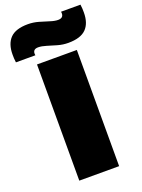

<svg xmlns="http://www.w3.org/2000/svg" viewBox="-215 -1010 804 1087"><g transform="rotate(-20 186.5 -467.0)"><path d="M67 0V-700H307V0ZM-41 -752Q-43 -765 -43.5 -777Q-44 -789 -44 -800Q-44 -864 -11 -898Q22 -932 96 -932Q128 -932 159.5 -923Q191 -914 218.5 -905Q246 -896 266 -896Q298 -896 298 -924Q298 -930 297 -934H414Q416 -921 416.5 -909Q417 -897 417 -886Q417 -821 383.5 -787.5Q350 -754 276 -754Q244 -754 212.5 -763Q181 -772 154 -780.5Q127 -789 106 -789Q75 -789 75 -762Q75 -756 76 -752Z"/></g></svg>

Font: Georama Extended ExtraBold
Style: Regular
Weight: 800
Width: 7
Designer: Jean-Baptiste Levee
Foundry: Production Type
Version: Version 1.000